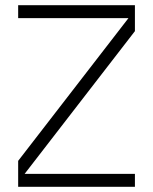

<svg xmlns="http://www.w3.org/2000/svg" viewBox="-20 -720 590 740"><path d="M50 0H500V-50H75L500 -600V-700H50V-650H475L50 -100Z"/></svg>

Font: LS-VG5000 Light
Style: Regular
Weight: 400
Designer: Justin Bihan, 2021
Foundry: Justin Bihan, 2021
Version: Version 1.000;Glyphs 3.1.2 (3151)